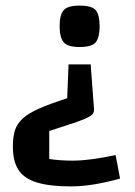

<svg xmlns="http://www.w3.org/2000/svg" viewBox="-20 -535 483 686"><path d="M304 -305 316 -144Q317 -130 303.5 -121Q290 -112 251 -98L156 -67V33Q175 36 196.5 37.5Q218 39 239 39Q270 39 311 33.5Q352 28 393 19L409 103Q363 116 318 123.5Q273 131 232 131Q158 131 112 117Q66 103 46 72Q26 41 26 -11Q26 -46 33.5 -69.5Q41 -93 61 -111.5Q81 -130 119.5 -147Q158 -164 220 -184L225 -305ZM336 -442Q336 -402 322.5 -384.5Q309 -367 264 -367Q221 -367 207 -384.5Q193 -402 193 -442Q193 -481 207 -498Q221 -515 264 -515Q309 -515 322.5 -498Q336 -481 336 -442Z"/></svg>

Font: Changa Medium
Style: Regular
Weight: 500
Designer: Eduardo Rodriguez Tunni
Foundry: Eduardo Rodriguez Tunni
Version: Version 3.003